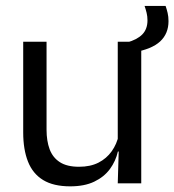

<svg xmlns="http://www.w3.org/2000/svg" viewBox="-20 -632 601 662"><path d="M140.5 -488V-184.5Q140.5 -146 151.2 -117.2Q162 -88.5 186.5 -72.8Q211 -57 252.5 -57Q291.5 -57 319.5 -71.2Q347.5 -85.5 365.2 -110.5Q383 -135.5 389.5 -167L404 -109.5H386.5Q379 -76.5 359 -49.2Q339 -22 305.2 -5.8Q271.5 10.5 222 10.5Q164.5 10.5 128.8 -11.2Q93 -33 76.5 -74.8Q60 -116.5 60 -175.5V-488ZM467 -488V0H386L389.5 -117L386 -122V-488ZM441 -451.5 417.5 -485.5Q452.5 -495 470.5 -513.2Q488.5 -531.5 488.5 -562Q488.5 -575.5 485.5 -587.8Q482.5 -600 478.5 -611.5H551Q555 -600 558 -587.2Q561 -574.5 561 -559Q561 -516 532.2 -489.2Q503.5 -462.5 441 -451.5Z"/></svg>

Font: Anek Latin
Style: Regular
Weight: 400
Designer: Yesha Goshar
Foundry: Ek Type
Version: Version 1.003